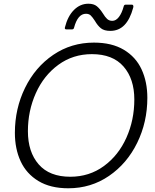

<svg xmlns="http://www.w3.org/2000/svg" viewBox="-20 -1002 834 1032"><path d="M60 -288Q60 -418 114.5 -529.5Q169 -641 266 -707Q363 -773 485 -773Q581 -773 645.5 -734.5Q710 -696 741 -629Q772 -562 772 -476Q772 -346 717.5 -234.5Q663 -123 566 -56.5Q469 10 347 10Q251 10 186.5 -29Q122 -68 91 -135Q60 -202 60 -288ZM702 -467Q702 -578 644 -644.5Q586 -711 474 -711Q372 -711 293.5 -653.5Q215 -596 172.5 -501Q130 -406 130 -297Q130 -185 188 -118.5Q246 -52 358 -52Q460 -52 538.5 -109.5Q617 -167 659.5 -262Q702 -357 702 -467ZM490 -890Q477 -910 467.5 -919Q458 -928 442 -928Q398 -928 378 -853Q376 -844 367 -844H337Q326 -844 329 -855Q344 -915 377.5 -948.5Q411 -982 455 -982Q484 -982 500.5 -968.5Q517 -955 533 -930Q545 -910 556 -900Q567 -890 584 -890Q603 -890 619 -910.5Q635 -931 645 -968Q647 -977 656 -977H689Q694 -977 696 -972.5Q698 -968 696 -961Q679 -898 648.5 -867Q618 -836 573 -836Q540 -836 522.5 -850Q505 -864 490 -890Z"/></svg>

Font: Open Sauce Two Light Italic
Style: Regular
Weight: 300
Italic angle: -10°
Designer: Alfredo Marco Pradil
Foundry: Creative Sauce Fz LLC
Version: Version 1.477